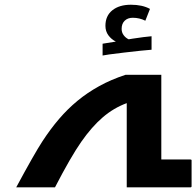

<svg xmlns="http://www.w3.org/2000/svg" viewBox="-20 -807 845 827"><path d="M799.8 -120.1Q805.2 -120.1 805.2 -116.2V-4.9Q805.2 0 799.8 0H525.9V-362.8Q469.2 -341.8 422.4 -301.5Q375.5 -261.2 330.1 -196.3Q284.7 -131.3 216.8 0H49.8Q127.9 -145 162.8 -198.5Q197.8 -252 234.4 -294.7Q271 -337.4 313.5 -372.6Q356 -407.7 407.2 -436Q458.5 -464.4 521 -484.9H674.8V-120.1ZM421.9 -618.7 479 -627.9Q459.5 -637.7 446.8 -655Q434.1 -672.4 434.1 -695.8Q434.1 -738.8 463.9 -762.7Q493.7 -786.6 543.9 -786.6Q593.3 -786.6 626 -768.6L606 -717.8Q580.6 -730.5 551.8 -730.5Q530.3 -730.5 517.1 -717.8Q503.9 -705.1 503.9 -682.6Q503.9 -667 512.7 -655.3Q521.5 -643.6 534.2 -637.7L551.8 -640.6Q602.5 -648.4 632.8 -650.9V-592.8Q597.2 -590.3 514.9 -580.6Q432.6 -570.8 421.9 -567.9Z"/></svg>

Font: DroidArabicKufi-Bold
Style: Bold
Weight: 700
Designer: Pascal Zoghbi
Foundry: Ascender Corporation
Version: Version 1.00